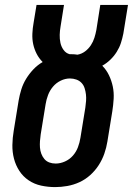

<svg xmlns="http://www.w3.org/2000/svg" viewBox="-20 -755 542 783"><path d="M205 8Q176 8 148 2Q120 -4 97 -19.5Q74 -35 59 -58Q44 -81 37 -108Q30 -135 30.5 -164Q31 -193 36 -222L56 -345Q60 -368 67 -390.5Q74 -413 86.5 -433.5Q99 -454 116 -472Q133 -490 154 -502Q139 -517 129.5 -535.5Q120 -554 115.5 -574.5Q111 -595 112 -617.5Q113 -640 117 -662L129 -735H241L227 -647Q224 -630 223.5 -613Q223 -596 226.5 -580Q230 -564 239.5 -551Q249 -538 264 -534Q266 -534 267 -534Q268 -534 270 -534Q277 -534 283.5 -533.5Q290 -533 296 -532Q313 -535 327 -545.5Q341 -556 350.5 -570.5Q360 -585 365 -601Q370 -617 373 -633L389 -735H502L483 -618Q479 -598 473 -579.5Q467 -561 456 -543.5Q445 -526 430 -511.5Q415 -497 397 -487Q414 -470 424.5 -448Q435 -426 440 -402Q445 -378 443.5 -352Q442 -326 438 -301L418 -178Q414 -153 405.5 -128.5Q397 -104 382.5 -81.5Q368 -59 348 -41Q328 -23 304 -12Q280 -1 254.5 3.5Q229 8 205 8ZM207 -88Q226 -88 245 -96.5Q264 -105 277.5 -120.5Q291 -136 298 -155Q305 -174 308 -193L328 -316Q330 -330 331 -343.5Q332 -357 330.5 -370Q329 -383 325 -395.5Q321 -408 312.5 -417Q304 -426 291.5 -430.5Q279 -435 265 -435Q246 -435 227.5 -426Q209 -417 196 -401.5Q183 -386 176 -367.5Q169 -349 166 -330L146 -207Q144 -193 143 -179.5Q142 -166 143 -153Q144 -140 148.5 -128Q153 -116 161 -106.5Q169 -97 181 -92.5Q193 -88 207 -88Z"/></svg>

Font: Iosevka Curly Slab Oblique
Style: Bold
Weight: 700
Italic angle: -9°
Monospace: yes
Designer: Belleve Invis
Foundry: Belleve Invis
Version: Version 11.1.0; ttfautohint (v1.8.3)